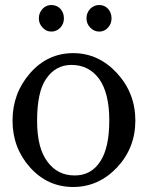

<svg xmlns="http://www.w3.org/2000/svg" viewBox="-20 -727 590 766"><path d="M325 -654Q325 -632 340 -617Q355 -601 376 -601Q397 -601 411 -617Q425 -632 425 -654Q425 -676 411 -692Q397 -707 376 -707Q355 -707 340 -692Q325 -676 325 -654ZM135 -654Q135 -632 150 -617Q164 -601 185 -601Q206 -601 221 -617Q235 -632 235 -654Q235 -676 221 -692Q206 -707 185 -707Q164 -707 150 -692Q135 -676 135 -654ZM375 -413Q416 -356 416 -247Q416 -137 380 -83Q344 -27 278 -27Q210 -27 170 -81Q128 -135 128 -245Q128 -359 163 -411Q201 -468 265 -468Q334 -468 375 -413ZM100 -59Q170 19 272 19Q373 19 447 -59Q520 -137 520 -246Q520 -355 447 -435Q373 -515 272 -515Q170 -515 100 -435Q30 -355 30 -246Q30 -137 100 -59Z"/></svg>

Font: Sawarabi Mincho
Style: Regular
Weight: 400
Version: Version 1.082; ttfautohint (v1.8.4.7-5d5b)